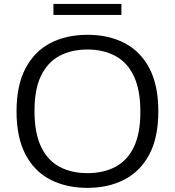

<svg xmlns="http://www.w3.org/2000/svg" viewBox="-20 -922 867 952"><path d="M413.5 9.5Q308.5 9.5 229.2 -31.5Q150 -72.5 106 -156.8Q62 -241 62 -370Q62 -499 106.5 -583.2Q151 -667.5 230.2 -708.5Q309.5 -749.5 413.5 -749.5Q519 -749.5 598 -708.2Q677 -667 721 -583Q765 -499 765 -370Q765 -241 720.8 -157Q676.5 -73 597.2 -31.8Q518 9.5 413.5 9.5ZM413.5 -63.5Q492.5 -63.5 551.8 -94.5Q611 -125.5 643.5 -192.8Q676 -260 676 -367.5Q676 -477.5 643.2 -545.5Q610.5 -613.5 551.2 -645Q492 -676.5 413.5 -676.5Q335 -676.5 276 -645.5Q217 -614.5 184 -547.5Q151 -480.5 151 -372.5Q151 -262 183.8 -194Q216.5 -126 275.5 -94.8Q334.5 -63.5 413.5 -63.5ZM245 -848V-902.5H582V-848Z"/></svg>

Font: Encode Sans SC Expanded
Style: Regular
Weight: 400
Width: 7
Designer: Multiple Designers
Foundry: Impallari Type
Version: Version 3.002